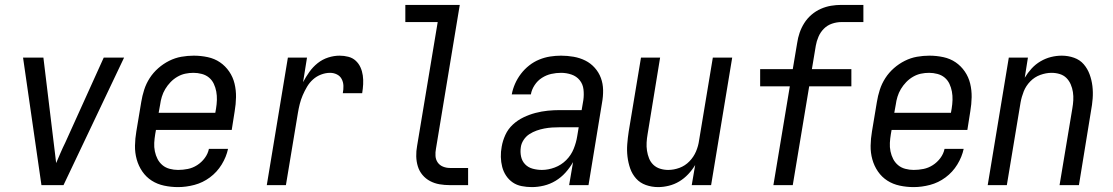

<svg xmlns="http://www.w3.org/2000/svg" viewBox="-20 -755 4540 783"><path d="M149 0 74 -520H157L199 -173Q202 -153 204 -132Q206 -111 209 -90Q218 -111 227 -132Q236 -153 246 -173L403 -520H486L239 0Z M706 8Q677 8 649 2Q621 -4 598.5 -18.5Q576 -33 560.5 -55.5Q545 -78 537.5 -105Q530 -132 530.5 -161Q531 -190 536 -219L556 -339Q560 -364 568 -389Q576 -414 590.5 -436.5Q605 -459 625.5 -477Q646 -495 670 -507Q694 -519 719.5 -523.5Q745 -528 770 -528Q799 -528 827 -522Q855 -516 877 -501Q899 -486 914.5 -463.5Q930 -441 936.5 -414Q943 -387 942.5 -358.5Q942 -330 937 -301L925 -225H616L613 -208Q610 -190 609 -172.5Q608 -155 611.5 -138Q615 -121 622.5 -106.5Q630 -92 642.5 -81.5Q655 -71 672 -66.5Q689 -62 706 -62Q726 -62 746 -66Q766 -70 784 -81.5Q802 -93 815 -110.5Q828 -128 832 -148H910Q903 -115 884 -84Q865 -53 836 -31.5Q807 -10 773 -1Q739 8 706 8ZM858 -295 861 -312Q864 -330 864.5 -347.5Q865 -365 862 -381.5Q859 -398 852 -413Q845 -428 832.5 -438.5Q820 -449 803 -453.5Q786 -458 769 -458Q752 -458 735.5 -454.5Q719 -451 703.5 -442Q688 -433 675.5 -420Q663 -407 654 -392Q645 -377 640 -360.5Q635 -344 633 -328L627 -295Z M1068 0 1154 -520H1232L1216 -420Q1227 -441 1241.5 -461.5Q1256 -482 1275.5 -497.5Q1295 -513 1318.5 -520.5Q1342 -528 1365 -528Q1383 -528 1400.5 -523.5Q1418 -519 1430.5 -507.5Q1443 -496 1450 -480.5Q1457 -465 1459.5 -447.5Q1462 -430 1461 -411.5Q1460 -393 1457 -375H1378Q1381 -390 1380.5 -405Q1380 -420 1373.5 -432.5Q1367 -445 1354 -451.5Q1341 -458 1326 -458Q1308 -458 1289.5 -451Q1271 -444 1256.5 -431Q1242 -418 1232 -401Q1222 -384 1214.5 -366.5Q1207 -349 1202.5 -331Q1198 -313 1195 -295L1146 0Z M1815 0Q1793 0 1772.5 -3.5Q1752 -7 1734 -16.5Q1716 -26 1703 -41.5Q1690 -57 1684 -76.5Q1678 -96 1677.5 -117.5Q1677 -139 1681 -160L1765 -665H1633V-735H1855L1758 -149Q1755 -134 1756 -119Q1757 -104 1765 -92.5Q1773 -81 1786.5 -75.5Q1800 -70 1815 -70H1889V0Z M2149 8Q2128 8 2107.5 4Q2087 0 2071 -11Q2055 -22 2044 -38.5Q2033 -55 2028 -74.5Q2023 -94 2022.5 -115Q2022 -136 2026 -157Q2030 -181 2041 -205Q2052 -229 2071.5 -247Q2091 -265 2115 -276.5Q2139 -288 2164 -294.5Q2189 -301 2213.5 -303.5Q2238 -306 2263 -306H2352L2359 -347Q2362 -369 2359.5 -390.5Q2357 -412 2344 -428Q2331 -444 2310.5 -451Q2290 -458 2268 -458Q2248 -458 2228 -453.5Q2208 -449 2190 -437.5Q2172 -426 2160 -407.5Q2148 -389 2145 -370H2067Q2071 -392 2080.5 -413.5Q2090 -435 2104.5 -454Q2119 -473 2138 -488Q2157 -503 2179 -512Q2201 -521 2223.5 -524.5Q2246 -528 2268 -528Q2294 -528 2319.5 -523.5Q2345 -519 2367 -508Q2389 -497 2405.5 -478.5Q2422 -460 2430.5 -437Q2439 -414 2439.5 -388Q2440 -362 2435 -335L2380 0H2301L2317 -94Q2304 -71 2286 -51Q2268 -31 2245.5 -17.5Q2223 -4 2198 2Q2173 8 2149 8ZM2190 -62Q2216 -62 2242.5 -72Q2269 -82 2289 -102Q2309 -122 2319.5 -148Q2330 -174 2334 -200L2340 -236H2263Q2247 -236 2231.5 -235Q2216 -234 2200 -231Q2184 -228 2168.5 -222.5Q2153 -217 2139 -208Q2125 -199 2115.5 -184.5Q2106 -170 2104 -155Q2101 -135 2105 -116.5Q2109 -98 2121.5 -85Q2134 -72 2152.5 -67Q2171 -62 2190 -62Z M2664 8Q2638 8 2614 -0.5Q2590 -9 2574 -27Q2558 -45 2550 -68Q2542 -91 2539 -116Q2536 -141 2538 -167Q2540 -193 2544 -219L2594 -520H2672L2621 -208Q2618 -191 2617 -174Q2616 -157 2618.5 -140.5Q2621 -124 2627 -109Q2633 -94 2644.5 -83Q2656 -72 2672 -67Q2688 -62 2705 -62Q2728 -62 2751 -70.5Q2774 -79 2791.5 -97Q2809 -115 2818.5 -137.5Q2828 -160 2831 -183L2887 -520H2966L2880 0H2801L2815 -82Q2803 -62 2786.5 -44.5Q2770 -27 2750 -15Q2730 -3 2707.5 2.5Q2685 8 2664 8Z M3134 0 3201 -403H3080V-473H3213L3231 -580Q3234 -601 3241 -621.5Q3248 -642 3260 -661Q3272 -680 3289.5 -695Q3307 -710 3327.5 -719Q3348 -728 3369 -731.5Q3390 -735 3411 -735H3501V-665H3411Q3392 -665 3373 -658.5Q3354 -652 3340 -638Q3326 -624 3318 -605.5Q3310 -587 3307 -569L3291 -473H3452V-403H3280L3213 0Z M3706 8Q3677 8 3649 2Q3621 -4 3598.5 -18.5Q3576 -33 3560.5 -55.5Q3545 -78 3537.5 -105Q3530 -132 3530.5 -161Q3531 -190 3536 -219L3556 -339Q3560 -364 3568 -389Q3576 -414 3590.5 -436.5Q3605 -459 3625.5 -477Q3646 -495 3670 -507Q3694 -519 3719.5 -523.5Q3745 -528 3770 -528Q3799 -528 3827 -522Q3855 -516 3877 -501Q3899 -486 3914.5 -463.5Q3930 -441 3936.5 -414Q3943 -387 3942.5 -358.5Q3942 -330 3937 -301L3925 -225H3616L3613 -208Q3610 -190 3609 -172.5Q3608 -155 3611.5 -138Q3615 -121 3622.5 -106.5Q3630 -92 3642.5 -81.5Q3655 -71 3672 -66.5Q3689 -62 3706 -62Q3726 -62 3746 -66Q3766 -70 3784 -81.5Q3802 -93 3815 -110.5Q3828 -128 3832 -148H3910Q3903 -115 3884 -84Q3865 -53 3836 -31.5Q3807 -10 3773 -1Q3739 8 3706 8ZM3858 -295 3861 -312Q3864 -330 3864.5 -347.5Q3865 -365 3862 -381.5Q3859 -398 3852 -413Q3845 -428 3832.5 -438.5Q3820 -449 3803 -453.5Q3786 -458 3769 -458Q3752 -458 3735.5 -454.5Q3719 -451 3703.5 -442Q3688 -433 3675.5 -420Q3663 -407 3654 -392Q3645 -377 3640 -360.5Q3635 -344 3633 -328L3627 -295Z M4008 0 4094 -520H4172L4159 -438Q4171 -458 4187 -475.5Q4203 -493 4223.5 -505Q4244 -517 4266 -522.5Q4288 -528 4310 -528Q4336 -528 4360 -519.5Q4384 -511 4399.5 -493Q4415 -475 4423.5 -452Q4432 -429 4435 -404Q4438 -379 4436 -353Q4434 -327 4429 -301L4380 0H4301L4353 -312Q4356 -329 4357 -346Q4358 -363 4355.5 -379.5Q4353 -396 4346.5 -411Q4340 -426 4329 -437Q4318 -448 4302 -453Q4286 -458 4268 -458Q4246 -458 4222.5 -449.5Q4199 -441 4181.5 -423Q4164 -405 4155 -382.5Q4146 -360 4142 -337L4086 0Z"/></svg>

Font: Iosevka SS04 Oblique
Style: Regular
Weight: 400
Italic angle: -9°
Monospace: yes
Designer: Belleve Invis
Foundry: Belleve Invis
Version: Version 19.0.0; ttfautohint (v1.8.4)